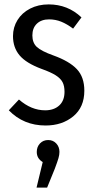

<svg xmlns="http://www.w3.org/2000/svg" viewBox="-20 -558 433 872"><path d="M350 -479 312 -428Q284 -449 258 -459.5Q232 -470 203 -470Q168 -470 147.5 -450.5Q127 -431 127 -397Q127 -364 147 -345Q167 -326 223 -306Q295 -280 329 -244Q363 -208 363 -146Q363 -71 312.5 -29.5Q262 12 187 12Q87 12 20 -57L66 -106Q122 -57 185 -57Q225 -57 249 -79Q273 -101 273 -141Q273 -168 264 -185Q255 -202 233 -216Q211 -230 169 -245Q99 -271 69 -306.5Q39 -342 39 -394Q39 -434 59.5 -467Q80 -500 117 -519Q154 -538 201 -538Q288 -538 350 -479ZM250 132Q250 145 245.5 160.5Q241 176 229 208L194 294H146L174 178Q147 162 147 132Q147 109 161.5 93.5Q176 78 199 78Q221 78 235.5 93.5Q250 109 250 132Z"/></svg>

Font: Fira Sans Extra Condensed
Style: Regular
Weight: 400
Width: 1
Designer: Carrois Corporate & Edenspiekermann AG
Foundry: Carrois Corporate GbR & Edenspiekermann AG
Version: Version 4.203